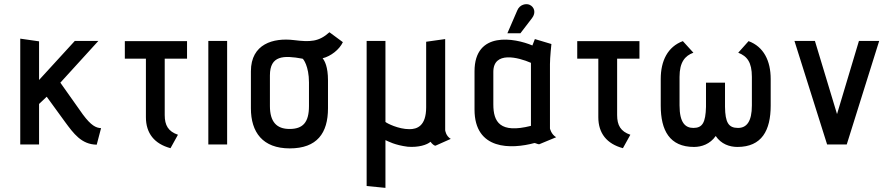

<svg xmlns="http://www.w3.org/2000/svg" viewBox="-20 -699 4311 929"><path d="M469 -79C445 -80 421 -91 381 -145L272 -299L456 -501H342L169 -312V-499L78 -512V0H169V-196L206 -231L294 -110C336 -53 374 0 448 1Z M841 -47C794 -63 777 -93 777 -142V-415H885V-500H584V-415H686V-132C686 -54 727 -3 805 18Z M1079 0V-501H988V0Z M1567 -310C1567 -376 1551 -405 1541 -417C1581 -427 1622 -459 1639 -495L1574 -543C1523 -497 1482 -495 1402 -505C1303 -517 1194 -487 1194 -354V-175C1194 -59 1251 19 1382 19C1514 19 1567 -55 1567 -175ZM1475 -186C1475 -106 1445 -75 1381 -75C1318 -75 1286 -110 1286 -186V-334C1286 -431 1352 -432 1444 -415C1447 -415 1475 -379 1475 -300Z M2161 -27C2137 -41 2134 -69 2134 -69V-510L2042 -497V-180C2042 -89 1998 -74 1961 -74C1907 -74 1851 -103 1845 -109V-501H1754V201L1845 210V-21C1859 -15 1890 3 1953 11C2005 15 2046 2 2063 -13C2072 0 2084 7 2087 6Z M2671 -35C2647 -49 2641 -77 2641 -77V-389C2641 -421 2648 -486 2648 -486L2568 -510L2556 -479C2471 -515 2276 -551 2276 -354V-169C2276 29 2455 23 2566 -7C2571 -7 2584 0 2589 -1ZM2549 -90C2399 -52 2367 -109 2367 -194V-351C2367 -453 2487 -422 2549 -395ZM2498 -538 2554 -611C2575 -638 2565 -666 2542 -676C2526 -683 2495 -678 2483 -649L2435 -538Z M3030 -47C2983 -63 2966 -93 2966 -142V-415H3074V-500H2773V-415H2875V-132C2875 -54 2916 -3 2994 18Z M3618 -189C3618 -110 3592 -80 3551 -80C3505 -80 3489 -106 3488 -182V-299H3396V-182C3394 -106 3379 -80 3335 -80C3296 -80 3268 -105 3268 -189V-327C3268 -398 3294 -429 3335 -444L3284 -500C3211 -473 3177 -405 3177 -317V-188C3177 -68 3220 12 3338 12C3375 12 3416 -2 3443 -41C3469 -2 3510 12 3548 12C3666 12 3709 -68 3709 -188V-317C3709 -405 3675 -473 3602 -500L3552 -444C3595 -427 3618 -398 3618 -327Z M4077 0 4234 -501H4136L4030 -147L3923 -501H3824L3982 0Z"/></svg>

Font: Advent Pro
Style: SemiBold
Weight: 600
Designer: Andreas Kalpakidis
Foundry: Andreas Kalpakidis
Version: Version 2.002 2008